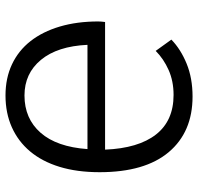

<svg xmlns="http://www.w3.org/2000/svg" viewBox="-31 -677 720 698"><g transform="rotate(90 329.0 -328.0)"><path d="M327 12Q264 12 214 -11.5Q164 -35 129.5 -79Q95 -123 76.5 -185.5Q58 -248 58 -325Q58 -330 58.5 -336.5Q59 -343 60 -350H524Q519 -471 469 -535Q419 -599 325 -599Q275 -599 234.5 -581Q194 -563 165 -534L124 -591Q159 -625 211.5 -646.5Q264 -668 331 -668Q460 -668 533 -581.5Q606 -495 606 -330Q606 -248 586.5 -184.5Q567 -121 530.5 -77.5Q494 -34 442.5 -11Q391 12 327 12ZM327 -57Q411 -57 462.5 -115.5Q514 -174 522 -286H143Q148 -177 197.5 -117Q247 -57 327 -57Z"/></g></svg>

Font: Giro Regular
Style: Regular
Weight: 400
Designer: Paul D. Hunt
Foundry: Adobe Systems Incorporated
Version: Version 1.000;PS 1.0;hotconv 1.0.88;makeotf.lib2.5.647800